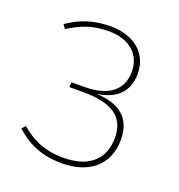

<svg xmlns="http://www.w3.org/2000/svg" viewBox="-110 -664 716 768"><g transform="rotate(20 248.0 -280.0)"><path d="M233 -571C159 -571 105 -551 52 -515L64 -498C117 -530 160 -550 233 -550C323 -550 374 -500 374 -429C374 -355 325 -307 215 -307H162L160 -286H220C338 -286 401 -248 401 -158C401 -58 333 -12 234 -12C147 -12 95 -42 50 -80L36 -65C81 -24 140 11 235 11C350 11 426 -50 426 -158C426 -253 367 -293 273 -298C352 -309 399 -352 399 -429C399 -516 333 -571 233 -571Z"/></g></svg>

Font: Glow Sans SC Normal Thin
Style: Regular
Weight: 100
Designer: Ryoko NISHIZUKA (kana, bopomofo & ideographs); Paul D. Hunt (Latin, Greek & Cyrillic); Sandoll Communications, Soo-young
Version: Version 0.93